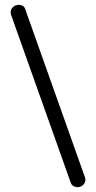

<svg xmlns="http://www.w3.org/2000/svg" viewBox="-20 -774 397 794"><path d="M300 0Q291 0 283 -5Q275 -10 272 -20L26 -712Q24 -717 24 -723Q24 -736 34 -745Q44 -754 58 -754Q67 -754 74 -750Q81 -746 84 -737L332 -39Q333 -37 333 -35Q333 -33 333 -30Q333 -18 323.5 -9Q314 0 300 0Z"/></svg>

Font: Dosis ExtraLight Medium
Style: Regular
Weight: 500
Version: Version 3.001; ttfautohint (v1.8.2)